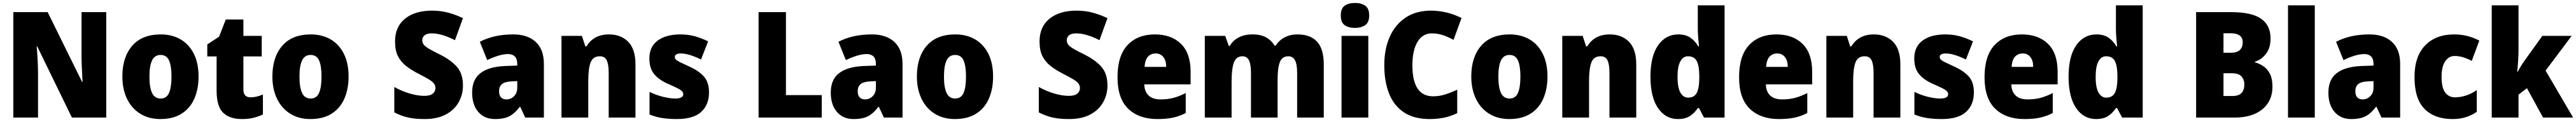

<svg xmlns="http://www.w3.org/2000/svg" viewBox="-20 -796 17411 826"><path d="M698 0H466L232 -481H228Q232 -438 234.5 -387.5Q237 -337 237 -300V0H70V-714H302L535 -241H538Q536 -283 533.5 -331Q531 -379 531 -414V-714H698Z M1322 -278Q1322 -193 1293.5 -128Q1265 -63 1207.5 -26.5Q1150 10 1064 10Q985 10 927 -26.5Q869 -63 838 -128Q807 -193 807 -278Q807 -409 873.5 -486Q940 -563 1067 -563Q1142 -563 1199.5 -530Q1257 -497 1289.5 -433Q1322 -369 1322 -278ZM990 -277Q990 -205 1007.5 -167Q1025 -129 1066 -129Q1106 -129 1122.5 -167Q1139 -205 1139 -278Q1139 -350 1122.5 -387Q1106 -424 1065 -424Q1026 -424 1008 -387.5Q990 -351 990 -277Z M1673 -137Q1694 -137 1714.5 -142Q1735 -147 1757 -156V-21Q1727 -7 1694 1.5Q1661 10 1615 10Q1533 10 1488.5 -32.5Q1444 -75 1444 -182V-414H1381V-495L1461 -548L1506 -664H1625V-553H1749V-414H1625V-191Q1625 -137 1673 -137Z M2336 -278Q2336 -193 2307.5 -128Q2279 -63 2221.5 -26.5Q2164 10 2078 10Q1999 10 1941 -26.5Q1883 -63 1852 -128Q1821 -193 1821 -278Q1821 -409 1887.5 -486Q1954 -563 2081 -563Q2156 -563 2213.5 -530Q2271 -497 2303.5 -433Q2336 -369 2336 -278ZM2004 -277Q2004 -205 2021.5 -167Q2039 -129 2080 -129Q2120 -129 2136.5 -167Q2153 -205 2153 -278Q2153 -350 2136.5 -387Q2120 -424 2079 -424Q2040 -424 2022 -387.5Q2004 -351 2004 -277Z M3109 -217Q3109 -156 3080 -104Q3051 -52 2993.5 -21Q2936 10 2849 10Q2786 10 2740 0Q2694 -10 2645 -35V-207Q2697 -178 2750.5 -162.5Q2804 -147 2848 -147Q2887 -147 2905 -162Q2923 -177 2923 -200Q2923 -217 2913 -230.5Q2903 -244 2878 -259Q2853 -274 2810 -296Q2761 -321 2725 -349Q2689 -377 2669.5 -416Q2650 -455 2650 -515Q2650 -615 2717.5 -669.5Q2785 -724 2900 -724Q2960 -724 3012 -709.5Q3064 -695 3109 -673L3055 -524Q3012 -546 2972.5 -558Q2933 -570 2898 -570Q2865 -570 2849.5 -557Q2834 -544 2834 -524Q2834 -506 2844.5 -493Q2855 -480 2881.5 -464.5Q2908 -449 2957 -425Q3030 -388 3069.5 -342Q3109 -296 3109 -217Z M3449 -563Q3546 -563 3601 -512Q3656 -461 3656 -363V0H3530L3496 -73H3493Q3461 -30 3424.5 -10Q3388 10 3325 10Q3254 10 3212.5 -38.5Q3171 -87 3171 -169Q3171 -258 3227.5 -301Q3284 -344 3391 -349L3476 -352V-362Q3476 -398 3459.5 -414Q3443 -430 3414 -430Q3384 -430 3348 -419Q3312 -408 3273 -389L3223 -513Q3268 -537 3324.5 -550Q3381 -563 3449 -563ZM3438 -245Q3392 -243 3372.5 -226.5Q3353 -210 3353 -179Q3353 -150 3366.5 -136.5Q3380 -123 3402 -123Q3433 -123 3454.5 -145Q3476 -167 3476 -202V-247Z M4096 -563Q4177 -563 4226 -513Q4275 -463 4275 -360V0H4094V-304Q4094 -359 4081 -387Q4068 -415 4034 -415Q3988 -415 3972 -374Q3956 -333 3956 -246V0H3775V-553H3913L3936 -482H3944Q3967 -521 4005 -542Q4043 -563 4096 -563Z M4772 -170Q4772 -87 4719.5 -38.5Q4667 10 4554 10Q4502 10 4458 3.5Q4414 -3 4370 -21V-174Q4414 -152 4461.5 -140.5Q4509 -129 4543 -129Q4598 -129 4598 -158Q4598 -169 4590 -178Q4582 -187 4559.5 -198.5Q4537 -210 4493 -229Q4431 -257 4400 -296Q4369 -335 4369 -400Q4369 -480 4425.5 -521.5Q4482 -563 4579 -563Q4630 -563 4674.5 -551Q4719 -539 4766 -516L4718 -393Q4683 -411 4646.5 -422.5Q4610 -434 4583 -434Q4541 -434 4541 -410Q4541 -400 4548.5 -392.5Q4556 -385 4577 -374.5Q4598 -364 4640 -345Q4704 -316 4738 -277.5Q4772 -239 4772 -170Z M5107 0V-714H5292V-152H5534V0Z M5873 -563Q5970 -563 6025 -512Q6080 -461 6080 -363V0H5954L5920 -73H5917Q5885 -30 5848.5 -10Q5812 10 5749 10Q5678 10 5636.5 -38.5Q5595 -87 5595 -169Q5595 -258 5651.5 -301Q5708 -344 5815 -349L5900 -352V-362Q5900 -398 5883.5 -414Q5867 -430 5838 -430Q5808 -430 5772 -419Q5736 -408 5697 -389L5647 -513Q5692 -537 5748.5 -550Q5805 -563 5873 -563ZM5862 -245Q5816 -243 5796.5 -226.5Q5777 -210 5777 -179Q5777 -150 5790.5 -136.5Q5804 -123 5826 -123Q5857 -123 5878.5 -145Q5900 -167 5900 -202V-247Z M6692 -278Q6692 -193 6663.5 -128Q6635 -63 6577.5 -26.5Q6520 10 6434 10Q6355 10 6297 -26.5Q6239 -63 6208 -128Q6177 -193 6177 -278Q6177 -409 6243.5 -486Q6310 -563 6437 -563Q6512 -563 6569.5 -530Q6627 -497 6659.5 -433Q6692 -369 6692 -278ZM6360 -277Q6360 -205 6377.5 -167Q6395 -129 6436 -129Q6476 -129 6492.5 -167Q6509 -205 6509 -278Q6509 -350 6492.5 -387Q6476 -424 6435 -424Q6396 -424 6378 -387.5Q6360 -351 6360 -277Z M7465 -217Q7465 -156 7436 -104Q7407 -52 7349.5 -21Q7292 10 7205 10Q7142 10 7096 0Q7050 -10 7001 -35V-207Q7053 -178 7106.5 -162.5Q7160 -147 7204 -147Q7243 -147 7261 -162Q7279 -177 7279 -200Q7279 -217 7269 -230.5Q7259 -244 7234 -259Q7209 -274 7166 -296Q7117 -321 7081 -349Q7045 -377 7025.5 -416Q7006 -455 7006 -515Q7006 -615 7073.5 -669.5Q7141 -724 7256 -724Q7316 -724 7368 -709.5Q7420 -695 7465 -673L7411 -524Q7368 -546 7328.5 -558Q7289 -570 7254 -570Q7221 -570 7205.5 -557Q7190 -544 7190 -524Q7190 -506 7200.5 -493Q7211 -480 7237.5 -464.5Q7264 -449 7313 -425Q7386 -388 7425.5 -342Q7465 -296 7465 -217Z M7785 -563Q7897 -563 7962 -499Q8027 -435 8027 -310V-225H7714Q7715 -177 7742.5 -150Q7770 -123 7825 -123Q7872 -123 7911.5 -133.5Q7951 -144 7994 -166V-31Q7955 -10 7910 0Q7865 10 7802 10Q7678 10 7605.5 -59.5Q7533 -129 7533 -273Q7533 -419 7601 -491Q7669 -563 7785 -563ZM7791 -434Q7760 -434 7739.5 -413Q7719 -392 7716 -343H7862Q7862 -385 7843 -409.5Q7824 -434 7791 -434Z M8749 -563Q8836 -563 8881.5 -514Q8927 -465 8927 -360V0H8747V-303Q8747 -363 8732 -389Q8717 -415 8688 -415Q8646 -415 8630.5 -376Q8615 -337 8615 -260V0H8435V-303Q8435 -362 8421 -388.5Q8407 -415 8378 -415Q8335 -415 8319.5 -372.5Q8304 -330 8304 -244V0H8123V-553H8261L8285 -485H8292Q8311 -520 8350 -541.5Q8389 -563 8446 -563Q8502 -563 8538 -542.5Q8574 -522 8594 -487H8602Q8625 -523 8662.5 -543Q8700 -563 8749 -563Z M9138 -776Q9180 -776 9207 -757.5Q9234 -739 9234 -691Q9234 -644 9206.5 -625.5Q9179 -607 9138 -607Q9095 -607 9068.5 -625.5Q9042 -644 9042 -691Q9042 -739 9068.5 -757.5Q9095 -776 9138 -776ZM9228 -553V0H9047V-553Z M9657 -570Q9595 -570 9560.5 -512.5Q9526 -455 9526 -354Q9526 -144 9666 -144Q9709 -144 9749 -157Q9789 -170 9829 -189V-30Q9786 -9 9740.5 0.5Q9695 10 9643 10Q9538 10 9470 -34.5Q9402 -79 9369 -161Q9336 -243 9336 -355Q9336 -464 9373 -547Q9410 -630 9480.5 -677Q9551 -724 9652 -724Q9702 -724 9754.5 -712Q9807 -700 9858 -674L9804 -526Q9768 -546 9732.5 -558Q9697 -570 9657 -570Z M10439 -278Q10439 -193 10410.5 -128Q10382 -63 10324.5 -26.5Q10267 10 10181 10Q10102 10 10044 -26.5Q9986 -63 9955 -128Q9924 -193 9924 -278Q9924 -409 9990.5 -486Q10057 -563 10184 -563Q10259 -563 10316.5 -530Q10374 -497 10406.5 -433Q10439 -369 10439 -278ZM10107 -277Q10107 -205 10124.5 -167Q10142 -129 10183 -129Q10223 -129 10239.5 -167Q10256 -205 10256 -278Q10256 -350 10239.5 -387Q10223 -424 10182 -424Q10143 -424 10125 -387.5Q10107 -351 10107 -277Z M10860 -563Q10941 -563 10990 -513Q11039 -463 11039 -360V0H10858V-304Q10858 -359 10845 -387Q10832 -415 10798 -415Q10752 -415 10736 -374Q10720 -333 10720 -246V0H10539V-553H10677L10700 -482H10708Q10731 -521 10769 -542Q10807 -563 10860 -563Z M11320 10Q11237 10 11186 -64.5Q11135 -139 11135 -277Q11135 -415 11186.5 -489Q11238 -563 11323 -563Q11372 -563 11404 -541.5Q11436 -520 11458 -482H11463Q11460 -509 11457.5 -542Q11455 -575 11455 -603V-760H11636V0H11497L11463 -64H11455Q11433 -31 11402 -10.5Q11371 10 11320 10ZM11389 -135Q11430 -135 11447 -165.5Q11464 -196 11465 -261V-282Q11465 -348 11448.5 -381.5Q11432 -415 11388 -415Q11356 -415 11337 -380.5Q11318 -346 11318 -276Q11318 -203 11337.5 -169Q11357 -135 11389 -135Z M11986 -563Q12098 -563 12163 -499Q12228 -435 12228 -310V-225H11915Q11916 -177 11943.5 -150Q11971 -123 12026 -123Q12073 -123 12112.5 -133.5Q12152 -144 12195 -166V-31Q12156 -10 12111 0Q12066 10 12003 10Q11879 10 11806.5 -59.5Q11734 -129 11734 -273Q11734 -419 11802 -491Q11870 -563 11986 -563ZM11992 -434Q11961 -434 11940.5 -413Q11920 -392 11917 -343H12063Q12063 -385 12044 -409.5Q12025 -434 11992 -434Z M12645 -563Q12726 -563 12775 -513Q12824 -463 12824 -360V0H12643V-304Q12643 -359 12630 -387Q12617 -415 12583 -415Q12537 -415 12521 -374Q12505 -333 12505 -246V0H12324V-553H12462L12485 -482H12493Q12516 -521 12554 -542Q12592 -563 12645 -563Z M13321 -170Q13321 -87 13268.5 -38.5Q13216 10 13103 10Q13051 10 13007 3.5Q12963 -3 12919 -21V-174Q12963 -152 13010.5 -140.5Q13058 -129 13092 -129Q13147 -129 13147 -158Q13147 -169 13139 -178Q13131 -187 13108.5 -198.5Q13086 -210 13042 -229Q12980 -257 12949 -296Q12918 -335 12918 -400Q12918 -480 12974.5 -521.5Q13031 -563 13128 -563Q13179 -563 13223.5 -551Q13268 -539 13315 -516L13267 -393Q13232 -411 13195.5 -422.5Q13159 -434 13132 -434Q13090 -434 13090 -410Q13090 -400 13097.5 -392.5Q13105 -385 13126 -374.5Q13147 -364 13189 -345Q13253 -316 13287 -277.5Q13321 -239 13321 -170Z M13645 -563Q13757 -563 13822 -499Q13887 -435 13887 -310V-225H13574Q13575 -177 13602.5 -150Q13630 -123 13685 -123Q13732 -123 13771.5 -133.5Q13811 -144 13854 -166V-31Q13815 -10 13770 0Q13725 10 13662 10Q13538 10 13465.5 -59.5Q13393 -129 13393 -273Q13393 -419 13461 -491Q13529 -563 13645 -563ZM13651 -434Q13620 -434 13599.5 -413Q13579 -392 13576 -343H13722Q13722 -385 13703 -409.5Q13684 -434 13651 -434Z M14146 10Q14063 10 14012 -64.5Q13961 -139 13961 -277Q13961 -415 14012.5 -489Q14064 -563 14149 -563Q14198 -563 14230 -541.5Q14262 -520 14284 -482H14289Q14286 -509 14283.5 -542Q14281 -575 14281 -603V-760H14462V0H14323L14289 -64H14281Q14259 -31 14228 -10.5Q14197 10 14146 10ZM14215 -135Q14256 -135 14273 -165.5Q14290 -196 14291 -261V-282Q14291 -348 14274.5 -381.5Q14258 -415 14214 -415Q14182 -415 14163 -380.5Q14144 -346 14144 -276Q14144 -203 14163.5 -169Q14183 -135 14215 -135Z M15057 -714Q15199 -714 15262.5 -669Q15326 -624 15326 -536Q15326 -470 15294 -430Q15262 -390 15221 -379V-374Q15253 -365 15280 -346Q15307 -327 15323 -294Q15339 -261 15339 -209Q15339 -112 15270.5 -56Q15202 0 15083 0H14823V-714ZM15058 -439Q15100 -439 15119 -458Q15138 -477 15138 -509Q15138 -571 15055 -571H15008V-439ZM15008 -300V-146H15067Q15112 -146 15130.5 -167Q15149 -188 15149 -224Q15149 -256 15130 -278Q15111 -300 15064 -300Z M15625 0H15444V-760H15625Z M15995 -563Q16092 -563 16147 -512Q16202 -461 16202 -363V0H16076L16042 -73H16039Q16007 -30 15970.5 -10Q15934 10 15871 10Q15800 10 15758.5 -38.5Q15717 -87 15717 -169Q15717 -258 15773.5 -301Q15830 -344 15937 -349L16022 -352V-362Q16022 -398 16005.5 -414Q15989 -430 15960 -430Q15930 -430 15894 -419Q15858 -408 15819 -389L15769 -513Q15814 -537 15870.5 -550Q15927 -563 15995 -563ZM15984 -245Q15938 -243 15918.5 -226.5Q15899 -210 15899 -179Q15899 -150 15912.5 -136.5Q15926 -123 15948 -123Q15979 -123 16000.5 -145Q16022 -167 16022 -202V-247Z M16556 10Q16435 10 16367 -58.5Q16299 -127 16299 -274Q16299 -414 16371 -488.5Q16443 -563 16566 -563Q16615 -563 16657.5 -552Q16700 -541 16737 -521L16686 -384Q16655 -400 16627 -408.5Q16599 -417 16570 -417Q16531 -417 16506.5 -381Q16482 -345 16482 -275Q16482 -202 16506.5 -169.5Q16531 -137 16572 -137Q16648 -137 16720 -186V-39Q16687 -16 16647 -3Q16607 10 16556 10Z M17002 -460Q17002 -424 16999.5 -384.5Q16997 -345 16993 -310H16996Q17007 -330 17022 -354Q17037 -378 17049 -394L17163 -553H17361L17185 -318L17371 0H17168L17059 -199L17002 -155V0H16821V-760H17002Z"/></svg>

Font: Noto Sans Lao SemiCondensed Black
Style: Regular
Weight: 900
Width: 4
Designer: Monotype Design Team
Foundry: Monotype Imaging Inc.
Version: Version 2.003; ttfautohint (v1.8.4.7-5d5b)